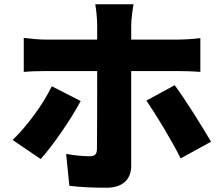

<svg xmlns="http://www.w3.org/2000/svg" viewBox="-20 -822 1040 897"><path d="M222 -419C180 -332 106 -233 39 -168L170 -79C223 -137 309 -260 357 -350ZM809 -490C838 -490 882 -489 916 -486V-644C888 -640 839 -637 808 -637H593V-705C593 -732 601 -788 604 -802H425C429 -783 434 -734 434 -706V-637H194C163 -637 122 -641 91 -645V-486C120 -489 164 -490 194 -490H434C434 -416 434 -152 433 -126C432 -100 423 -92 398 -92C374 -92 331 -95 289 -103L304 46C360 53 418 55 478 55C555 55 593 14 593 -47V-490ZM664 -352C706 -291 779 -172 824 -82L966 -160C923 -233 844 -360 796 -424Z"/></svg>

Font: GenEiGothic-pro-Heavy
Style: Bold
Weight: 900
Designer: Ryoko NISHIZUKA (kana & ideographs); Paul D. Hunt (Latin, Greek & Cyrillic); Wenlong ZHANG (bopomofo); Sandoll Communica
Foundry: Adobe Systems Incorporated; o_tamon
Version: Version 1.000.140830